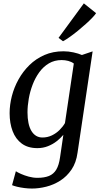

<svg xmlns="http://www.w3.org/2000/svg" viewBox="-20 -868 593 1138"><path d="M439.5 37.5Q431.5 96.5 403.8 137.2Q376 178 337 202.8Q298 227.5 254.2 238.5Q210.5 249.5 169.5 249.5Q147 249.5 123.8 246.5Q100.5 243.5 81.2 238.8Q62 234 51.5 229.5L74 147Q84.5 154 104.8 163Q125 172 150.5 179Q176 186 202 186Q242.5 186 270 175Q297.5 164 313.5 137.5Q329.5 111 336 64L355.5 -69Q339 -49 316 -31Q293 -13 264 -1.5Q235 10 201.5 10Q145.5 10 109 -17Q72.5 -44 54.8 -90.8Q37 -137.5 37 -197Q37 -246.5 50.2 -298.2Q63.5 -350 89.8 -397.2Q116 -444.5 154.5 -482.2Q193 -520 243.5 -542Q294 -564 356 -564Q386 -564 415.5 -557.5Q445 -551 465.5 -542L529 -563.5ZM417.5 -491.5Q403.5 -502 384.5 -507Q365.5 -512 345.5 -512Q303 -512 270 -492.5Q237 -473 213 -440Q189 -407 173.5 -366.5Q158 -326 150.5 -283.2Q143 -240.5 143 -201.5Q143 -166.5 148.8 -139Q154.5 -111.5 166 -92.2Q177.5 -73 194 -63Q210.5 -53 231.5 -53Q261.5 -53 287.5 -65.5Q313.5 -78 333.2 -97.8Q353 -117.5 365 -138.5ZM327 -643.5 477 -848 549.5 -790Q543.5 -780 527.2 -763Q511 -746 488.5 -725.8Q466 -705.5 441.5 -685.5Q417 -665.5 394 -649.2Q371 -633 353.5 -623.5Z"/></svg>

Font: Merriweather 28pt
Style: Italic
Weight: 400
Italic angle: -7.8°
Version: Version 2.101